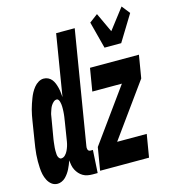

<svg xmlns="http://www.w3.org/2000/svg" viewBox="-136 -875 881 978"><g transform="rotate(-15 304.0 -386.0)"><path d="M48 8Q30 8 17 -2Q4 -12 -4 -27.5Q-12 -43 -15.5 -59.5Q-19 -76 -20 -93.5Q-21 -111 -21 -128.5Q-21 -146 -19.5 -164Q-18 -182 -15.5 -199.5Q-13 -217 -10 -235L6 -335Q8 -349 11 -363.5Q14 -378 17.5 -392Q21 -406 26 -420Q31 -434 36 -447.5Q41 -461 48 -474Q55 -487 65 -499.5Q75 -512 88.5 -520Q102 -528 116 -528Q129 -528 140 -522.5Q151 -517 158.5 -507.5Q166 -498 170.5 -486.5Q175 -475 178 -463Q181 -451 182.5 -438Q184 -425 185 -412L238 -735H336L238 -140Q237 -135 237 -130.5Q237 -126 238.5 -121.5Q240 -117 243.5 -114.5Q247 -112 252 -112H265L258 8H232Q218 8 205 5.5Q192 3 181 -3.5Q170 -10 161.5 -19.5Q153 -29 147 -40.5Q141 -52 138.5 -65Q136 -78 135 -92Q131 -81 126.5 -70Q122 -59 117 -49Q112 -39 105 -29Q98 -19 89.5 -10.5Q81 -2 69.5 3Q58 8 48 8ZM98 -112Q110 -112 119 -121Q128 -130 133.5 -141.5Q139 -153 142.5 -164Q146 -175 148 -187L164 -287Q165 -294 166 -300.5Q167 -307 168 -313.5Q169 -320 169.5 -326.5Q170 -333 170.5 -339.5Q171 -346 171 -352.5Q171 -359 171 -365.5Q171 -372 170 -378.5Q169 -385 167.5 -391Q166 -397 162.5 -402.5Q159 -408 153 -408Q144 -408 136.5 -401.5Q129 -395 123.5 -386.5Q118 -378 115 -369Q112 -360 109 -351.5Q106 -343 105 -334Q104 -325 102 -316L85 -216Q84 -208 83 -201Q82 -194 81.5 -187Q81 -180 80 -172.5Q79 -165 79.5 -158Q80 -151 80 -144Q80 -137 81.5 -130.5Q83 -124 87.5 -118Q92 -112 98 -112ZM457 -600 420 -742 464 -775 512 -672 595 -780 629 -737 545 -600ZM273 0 293 -120 495 -400H339L359 -520H617L597 -400L395 -120H551L531 0Z"/></g></svg>

Font: Iosevka Heavy Extended
Style: Italic
Weight: 900
Width: 7
Italic angle: -9°
Monospace: yes
Designer: Belleve Invis
Foundry: Belleve Invis
Version: Version 32.5.0; ttfautohint (v1.8.4)